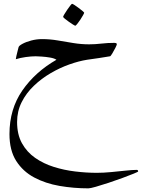

<svg xmlns="http://www.w3.org/2000/svg" viewBox="-20 -486 786 1020"><path d="M713.9 424.8Q713.9 426.8 690.2 436.5Q666.5 446.3 630.4 459.5Q594.2 472.7 556.2 485.4Q518.1 498 488.8 506.3Q459.5 514.6 449.7 514.6Q371.6 514.6 296.6 501.7Q221.7 488.8 161.6 456.8Q101.6 424.8 65.9 368.7Q30.3 312.5 30.3 226.1Q30.3 93.8 98.4 -4.9Q166.5 -103.5 279.8 -168.5Q269 -176.3 246.1 -180.2Q223.1 -184.1 200.9 -185.5Q178.7 -187 169.9 -187Q146 -187 116.5 -182.9Q86.9 -178.7 64 -171.4Q64 -174.8 66.9 -188Q69.8 -201.2 73.5 -215.1Q77.1 -229 78.6 -234.9Q80.1 -242.7 98.9 -252.9Q117.7 -263.2 146 -270.8Q174.3 -278.3 203.1 -278.3Q245.1 -278.3 286.6 -271.2Q328.1 -264.2 369.9 -257.3Q411.6 -250.5 453.1 -250.5Q485.4 -250.5 518.6 -254.4Q551.8 -258.3 587.9 -258.3Q591.8 -258.3 596.2 -257.1Q600.6 -255.9 600.6 -250.5Q600.6 -247.1 592.8 -231.4Q585 -215.8 576.2 -201.4Q567.4 -187 564.5 -187Q540.5 -182.6 506.6 -177.7Q472.7 -172.9 442.4 -168.5Q398.9 -161.6 348.6 -143.8Q298.3 -126 249.3 -97.4Q200.2 -68.8 159.7 -30Q119.1 8.8 95 56.9Q70.8 105 70.8 162.1Q70.8 228.5 96.7 275.1Q122.6 321.8 166.5 352.5Q210.4 383.3 265.6 400.6Q320.8 418 379.9 425Q439 432.1 494.1 432.1Q529.3 432.1 570.3 428.2Q611.3 424.3 647.9 420.4Q684.6 416.5 706.1 416.5Q713.9 416.5 713.9 424.8ZM427.2 -418.5Q427.2 -416 421.1 -405Q415 -394 406.5 -381.1Q397.9 -368.2 390.1 -358.6Q382.3 -349.1 379.4 -349.1Q377.9 -349.1 367.9 -355.5Q357.9 -361.8 345.7 -370.4Q333.5 -378.9 324.5 -386.5Q315.4 -394 315.4 -396.5Q315.4 -399.4 321.8 -410.2Q328.1 -420.9 336.9 -433.8Q345.7 -446.8 353.3 -456.3Q360.8 -465.8 362.8 -465.8Q365.7 -465.8 376 -459.2Q386.2 -452.6 397.9 -443.8Q409.7 -435.1 418.5 -427.5Q427.2 -419.9 427.2 -418.5Z"/></svg>

Font: Rohingya Solluk
Style: Regular
Weight: 400
Designer: SIL International
Foundry: SIL International
Version: Version 1.001